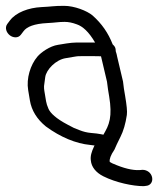

<svg xmlns="http://www.w3.org/2000/svg" viewBox="-35 -485 571 658"><path d="M453.5 97H452.6L451.8 97.1C429.8 100.3 400.9 95.5 364.8 81C352.6 76.5 344.4 72.3 341.2 69.9L341 68.5C339.7 61.2 343.9 47.2 356.9 28.2L357.4 27.4L357.8 26.5C361.4 17.5 368.1 3.3 377.7 -15.7C388 -36 395.3 -61.1 399.7 -90.9C401.5 -103.4 399.2 -124.4 393.7 -157.2L389.7 -180.9C388.6 -187.6 387.6 -195.6 386.7 -204.9L386.6 -205.7L366.5 -290.8C365.3 -297.1 364.3 -302 361.7 -309.3C361.7 -310.4 361.5 -314.5 361.1 -317C360 -323.4 357 -327.6 351.2 -332.8C336 -372 313.8 -404 282.1 -432.1C263 -448.1 219.8 -465 184.5 -465C148.1 -465 142.9 -462.3 107 -460.7C62.7 -458.5 19.8 -442.4 -0.9 -415L-10 -402.9C-19.8 -389.6 -12.5 -372.5 -1.2 -363.9C9.7 -355.5 27.1 -353.3 36.6 -366.1L45.7 -378.1C56.8 -393.3 81.9 -403.8 128.1 -406C154.4 -407.2 166.1 -410 186.1 -410C199.2 -410 212.8 -407.4 227.6 -401.8L227.9 -401.7L228.2 -401.6C248 -394.9 269.2 -376.5 290.9 -339.2H225.9C206.5 -339.2 177.5 -333.5 163.9 -331.4C135.7 -327.2 105.5 -305.4 93.4 -291.2C69 -262.6 54.9 -216.1 61.5 -176.4L67.5 -140.5C73.1 -106.6 91.7 -76.5 121.9 -51.9L122.2 -51.7L122.4 -51.5C172.6 -14.7 225.1 7 273.8 11.7C279 12.2 281.9 12.6 289.3 13.7C289.3 13.7 288.6 14.6 288.3 15L287.8 15.7L287.5 16.5C278.6 35.4 274.2 50.2 276.3 64.9C278.2 86.8 293.3 106.1 318.8 119C362.2 140.9 421.1 153 456.9 153H457.6L465.3 152C480.4 151 488.9 138.5 486.5 124C483.8 107.5 469.1 97 453.5 97ZM335.1 -179 339.2 -154C344.6 -121.7 345.1 -95.7 341.3 -76.1C336.7 -53 329.4 -41.3 319.4 -23.4L310.8 -25.1C302.9 -26.8 292 -28.1 276.6 -29.4C263.4 -30.6 250.6 -33.7 238.1 -38.7L217.8 -46.8L197.5 -57.4C156.7 -78.7 137.5 -97.8 131.3 -111.8C126.8 -122 124.1 -130.8 122.9 -138L117 -173.5C116.1 -178.9 115.7 -183.6 115.9 -190L120 -220.5C123.4 -246.4 156.7 -280.7 190.6 -285.7C198.7 -286.9 228.6 -292.5 233.6 -292.5C240.1 -292.5 311.1 -292.9 311.2 -292L311.3 -291.6L331.7 -205C332.4 -197.5 333.8 -186.8 335.1 -179Z"/></svg>

Font: MewTooHand
Style: BdLta
Weight: 400
Designer: Mew Too, Robert Jablonski
Version: Version 0.77